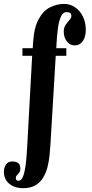

<svg xmlns="http://www.w3.org/2000/svg" viewBox="-84 -776 482 1006"><path d="M37.5 210Q8 210 -15 199.5Q-38 189 -50.8 170Q-63.5 151 -63.5 125.5Q-63.5 100.5 -52.2 85.2Q-41 70 -20 70Q1 70 11.8 79Q22.5 88 22.5 106.5Q22.5 120.5 16.8 128.2Q11 136 5 141.8Q-1 147.5 -1 156.5Q-1 164.5 2.5 167.8Q6 171 13.5 171Q24.5 171 32 158.2Q39.5 145.5 44.5 122.5Q49.5 99.5 52.8 68.2Q56 37 58 0L84.5 -483.5H33.5V-523.5H87.5L89.5 -554.5Q94.5 -632.5 118.8 -676.2Q143 -720 178.5 -737.8Q214 -755.5 252.5 -755.5Q283.5 -755.5 309.2 -738Q335 -720.5 350.2 -689.8Q365.5 -659 365.5 -620Q365.5 -582 349.5 -560Q333.5 -538 308 -538Q283 -538 266.5 -558.8Q250 -579.5 250 -611Q250 -631.5 260 -646Q270 -660.5 280 -671.5Q290 -682.5 290 -692Q290 -702 284.5 -707.2Q279 -712.5 264.5 -712.5Q245 -712.5 234.2 -687Q223.5 -661.5 218.8 -622.8Q214 -584 212 -544.5L211 -523.5H263.5V-483.5H208L180 -15Q178.5 11 175.2 41.5Q172 72 164.2 101.8Q156.5 131.5 141.2 156Q126 180.5 100.8 195.2Q75.5 210 37.5 210Z"/></svg>

Font: Imbue Thin 10pt Black
Style: Regular
Weight: 900
Version: Version 1.102